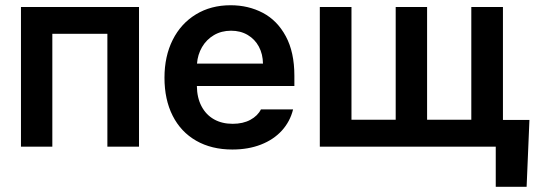

<svg xmlns="http://www.w3.org/2000/svg" viewBox="-20 -557 2059 729"><path d="M59.6 -530.3H507.8V0H387.7V-428.7H178.7V0H59.6Z M604.5 -261.7Q604.5 -343.3 635.7 -405.5Q667 -467.8 723.9 -502.4Q780.8 -537.1 855.5 -537.1Q922.9 -537.1 977.8 -508.3Q1032.7 -479.5 1065.2 -419.2Q1097.7 -358.9 1097.7 -269.5V-230.5H727.5Q728 -186 745.1 -153.6Q762.2 -121.1 792.5 -104Q822.8 -86.9 863.3 -86.9Q902.8 -86.9 930.7 -102.1Q958.5 -117.2 970.7 -141.6H1092.8Q1081.5 -95.7 1050.3 -61.3Q1019 -26.9 970.9 -8.1Q922.9 10.7 862.3 10.7Q783.2 10.7 724.9 -22.7Q666.5 -56.2 635.5 -117.7Q604.5 -179.2 604.5 -261.7ZM978.5 -315.4Q978 -351.6 962.9 -379.9Q947.8 -408.2 920.4 -424.3Q893.1 -440.4 857.4 -440.4Q820.8 -440.4 792.2 -423.6Q763.7 -406.7 747.1 -378.2Q730.5 -349.6 728 -315.4Z M1979.5 152.3H1862.3V0H1194.3V-530.3H1314.5V-102.5H1482.4V-530.3H1601.6V-102.5H1769.5V-530.3H1889.6V-101.6H1990.2Z"/></svg>

Font: Pretendard Std SemiBold
Style: Regular
Weight: 600
Designer: Base glyphs from Inter by Rasmus Andersson; Hangeul glyphs from Noto Sans CJK(Source Han Sans) by Jang Soo-young and Kan
Foundry: Kil Hyung-jin
Version: Version 1.309